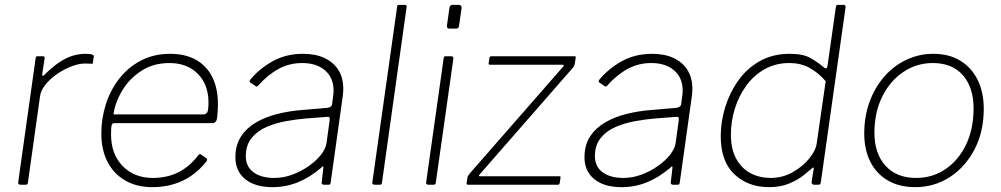

<svg xmlns="http://www.w3.org/2000/svg" viewBox="-20 -762 4131 792"><path d="M64 0Q60 0 57 -3Q54 -6 55 -10L127 -522Q128 -527 129.5 -528.5Q131 -530 135 -530H156Q161 -530 163 -528Q165 -526 164 -521L154 -455Q153 -450 156 -449.5Q159 -449 163 -453Q196 -486 224.5 -505Q253 -524 279.5 -532Q306 -540 332 -540Q352 -540 360 -537Q368 -534 367 -529L363 -503Q363 -501 362.5 -500Q362 -499 360 -499Q356 -499 349 -499.5Q342 -500 330 -500Q306 -500 275.5 -488.5Q245 -477 216.5 -457.5Q188 -438 168 -413.5Q148 -389 145 -364L95 -8Q94 -4 92.5 -2Q91 0 86 0H64Z M608 10Q544 10 496.5 -17.5Q449 -45 423.5 -94.5Q398 -144 398 -211Q398 -273 416.5 -331.5Q435 -390 471.5 -437Q508 -484 561 -512Q614 -540 682 -540Q744 -540 788 -515.5Q832 -491 855.5 -444.5Q879 -398 879 -331Q879 -317 878 -302.5Q877 -288 875 -272Q874 -265 869 -259.5Q864 -254 856 -254H450Q444 -254 441 -246.5Q438 -239 438 -208Q438 -126 486 -77Q534 -28 610 -28Q671 -28 718 -52.5Q765 -77 799 -123Q803 -127 805.5 -126.5Q808 -126 810 -124L831 -109Q836 -106 833 -98Q805 -62 770.5 -38Q736 -14 695.5 -2Q655 10 608 10ZM818 -290Q829 -290 834.5 -298Q840 -306 840 -339Q840 -413 796 -457.5Q752 -502 679 -502Q613 -502 563.5 -470Q514 -438 484.5 -389Q455 -340 448 -290Z M1305 -70Q1258 -30 1208.5 -10Q1159 10 1104 10Q1032 10 991.5 -23Q951 -56 951 -113Q951 -164 974.5 -199.5Q998 -235 1037 -257.5Q1076 -280 1124.5 -292Q1173 -304 1223 -308L1329 -317Q1348 -319 1350 -333L1354 -364Q1355 -370 1355.5 -376Q1356 -382 1356 -388Q1356 -441 1321 -471.5Q1286 -502 1226 -502Q1174 -502 1129.5 -478Q1085 -454 1044 -408Q1041 -405 1039 -405Q1037 -405 1034 -407L1012 -422Q1010 -424 1009.5 -426.5Q1009 -429 1012 -433Q1050 -479 1105 -509.5Q1160 -540 1230 -540Q1282 -540 1319 -522.5Q1356 -505 1376 -473Q1396 -441 1396 -396Q1396 -389 1395.5 -381.5Q1395 -374 1394 -366L1344 -9Q1343 -3 1341 -1.5Q1339 0 1334 0H1316Q1312 0 1309 -2.5Q1306 -5 1307 -10L1314 -71Q1314 -81 1305 -70ZM1340 -267Q1341 -275 1338.5 -278Q1336 -281 1329 -280L1239 -273Q1204 -270 1161.5 -262.5Q1119 -255 1081 -239Q1043 -223 1018.5 -193.5Q994 -164 994 -118Q994 -75 1025.5 -51.5Q1057 -28 1112 -28Q1150 -28 1187 -42Q1224 -56 1255 -78Q1287 -101 1305.5 -125.5Q1324 -150 1327 -172Z M1556 -11Q1555 -4 1553.5 -2Q1552 0 1544 0H1527Q1520 0 1517.5 -2.5Q1515 -5 1516 -11L1618 -733Q1619 -739 1620.5 -740.5Q1622 -742 1627 -742H1649Q1660 -742 1657 -731Z M1778 -11Q1777 -4 1775.5 -2Q1774 0 1766 0H1749Q1742 0 1739.5 -2.5Q1737 -5 1738 -11L1810 -521Q1811 -527 1812.5 -528.5Q1814 -530 1819 -530H1841Q1846 -530 1848.5 -527.5Q1851 -525 1850 -519ZM1874 -659Q1873 -652 1871 -648Q1869 -644 1861 -644H1834Q1827 -644 1825 -648.5Q1823 -653 1824 -659L1834 -730Q1836 -742 1847 -742H1873Q1878 -742 1881.5 -738Q1885 -734 1884 -728Z M1911 0Q1907 0 1905.5 -2Q1904 -4 1905 -8L1908 -29Q1909 -34 1912 -38.5Q1915 -43 1920 -49L2302 -486Q2306 -490 2305.5 -492.5Q2305 -495 2301 -495H2001Q1997 -495 1996 -497Q1995 -499 1996 -503L1999 -524Q2000 -528 2002 -529Q2004 -530 2007 -530H2351Q2355 -530 2355 -525L2351 -500Q2350 -494 2347.5 -489Q2345 -484 2340 -479L1959 -43Q1955 -39 1955.5 -37Q1956 -35 1959 -35H2287Q2294 -35 2292 -29L2289 -8Q2288 -4 2287 -2Q2286 0 2281 0H1911Z M2745 -70Q2698 -30 2648.5 -10Q2599 10 2544 10Q2472 10 2431.5 -23Q2391 -56 2391 -113Q2391 -164 2414.5 -199.5Q2438 -235 2477 -257.5Q2516 -280 2564.5 -292Q2613 -304 2663 -308L2769 -317Q2788 -319 2790 -333L2794 -364Q2795 -370 2795.5 -376Q2796 -382 2796 -388Q2796 -441 2761 -471.5Q2726 -502 2666 -502Q2614 -502 2569.5 -478Q2525 -454 2484 -408Q2481 -405 2479 -405Q2477 -405 2474 -407L2452 -422Q2450 -424 2449.5 -426.5Q2449 -429 2452 -433Q2490 -479 2545 -509.5Q2600 -540 2670 -540Q2722 -540 2759 -522.5Q2796 -505 2816 -473Q2836 -441 2836 -396Q2836 -389 2835.5 -381.5Q2835 -374 2834 -366L2784 -9Q2783 -3 2781 -1.5Q2779 0 2774 0H2756Q2752 0 2749 -2.5Q2746 -5 2747 -10L2754 -71Q2754 -81 2745 -70ZM2780 -267Q2781 -275 2778.5 -278Q2776 -281 2769 -280L2679 -273Q2644 -270 2601.5 -262.5Q2559 -255 2521 -239Q2483 -223 2458.5 -193.5Q2434 -164 2434 -118Q2434 -75 2465.5 -51.5Q2497 -28 2552 -28Q2590 -28 2627 -42Q2664 -56 2695 -78Q2727 -101 2745.5 -125.5Q2764 -150 2767 -172Z M3338 0Q3333 0 3330 -3.5Q3327 -7 3328 -12L3336 -63Q3338 -71 3335 -71Q3332 -71 3325 -64Q3316 -56 3293.5 -38Q3271 -20 3235.5 -5Q3200 10 3152 10Q3066 10 3009.5 -43Q2953 -96 2953 -201Q2953 -259 2971 -318.5Q2989 -378 3024.5 -428.5Q3060 -479 3113.5 -509.5Q3167 -540 3238 -540Q3294 -540 3325.5 -521.5Q3357 -503 3377 -485Q3386 -478 3389.5 -481Q3393 -484 3394 -494L3428 -733Q3429 -738 3430.5 -740Q3432 -742 3437 -742H3460Q3468 -742 3468 -732L3366 -11Q3365 -4 3363 -2Q3361 0 3354 0ZM3386 -427Q3355 -463 3318.5 -482.5Q3282 -502 3237 -502Q3179 -502 3134 -476.5Q3089 -451 3058 -408Q3027 -365 3011 -313Q2995 -261 2995 -207Q2995 -146 3017.5 -106Q3040 -66 3077 -47Q3114 -28 3159 -28Q3208 -28 3249.5 -51.5Q3291 -75 3318 -108Q3345 -141 3349 -171Z M3755 10Q3690 10 3642.5 -17.5Q3595 -45 3570 -95Q3545 -145 3545 -211Q3545 -282 3567 -342Q3589 -402 3628 -446.5Q3667 -491 3719 -515.5Q3771 -540 3830 -540Q3895 -540 3941.5 -511.5Q3988 -483 4013 -432Q4038 -381 4038 -313Q4038 -219 4000 -146Q3962 -73 3898 -31.5Q3834 10 3755 10ZM3759 -28Q3827 -28 3880.5 -64.5Q3934 -101 3965 -165.5Q3996 -230 3996 -315Q3996 -401 3952 -451.5Q3908 -502 3828 -502Q3761 -502 3706 -465Q3651 -428 3619 -363Q3587 -298 3587 -214Q3587 -129 3632.5 -78.5Q3678 -28 3759 -28Z"/></svg>

Font: Libre Franklin Thin Thin
Style: Italic
Weight: 250
Italic angle: -8°
Version: Version 3.000